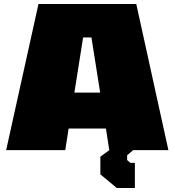

<svg xmlns="http://www.w3.org/2000/svg" viewBox="-20 -757 880 968"><path d="M569 191 486 122V33L531 0L514 -109H326L309 0H11L174 -737H667L829 0H651L621 26V50L637 64H660V191ZM355 -290H485L441 -568H399Z"/></svg>

Font: Tomorrow ExtraBold
Style: Regular
Weight: 800
Designer: Tony de Marco, Monica Rizzolli
Foundry: Just in Type
Version: Version 2.002